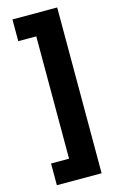

<svg xmlns="http://www.w3.org/2000/svg" viewBox="-134 -781 608 999"><g transform="rotate(-15 169.5 -281.5)"><path d="M42 48V165H283V-728H42V-611H139V48Z"/></g></svg>

Font: Noto Sans Bengali SemiCondensed ExtraBold
Style: Regular
Weight: 800
Width: 4
Designer: Joana Ranito - Universal Thirst; Jelle Bosma - Monotype Design Team
Foundry: Universal Thirst ehf.
Version: Version 3.000